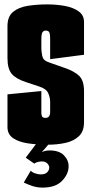

<svg xmlns="http://www.w3.org/2000/svg" viewBox="-20 -648 416 873"><path d="M196 10Q150 10 108 4Q66 -2 40 -19.5Q14 -37 14 -70V-219L168 -234V-136Q168 -126 171 -119Q174 -112 187 -112Q195 -112 199.5 -115.5Q204 -119 206 -124.5Q208 -130 208 -136V-184Q208 -204 199.5 -224Q191 -244 160 -254L97 -275Q54 -289 34 -311.5Q14 -334 14 -384V-529Q14 -573 39.5 -594Q65 -615 106.5 -621.5Q148 -628 194 -628Q237 -628 275 -621Q313 -614 337.5 -596.5Q362 -579 362 -548V-399L208 -379V-469Q208 -498 202.5 -503.5Q197 -509 188 -509Q179 -509 173.5 -502Q168 -495 168 -467V-430Q168 -414 172 -394Q176 -374 198 -366L272 -340Q319 -324 340.5 -302.5Q362 -281 362 -234V-92Q362 -50 338 -28Q314 -6 276.5 2Q239 10 196 10ZM174 205Q149 205 128 198Q107 191 88 182L120 128Q125 135 139 140Q153 145 165 145Q185 145 194.5 135.5Q204 126 204 113Q204 105 195.5 95.5Q187 86 170 86Q160 86 150 89Q140 92 136 96L97 69L149 0H208L170 44Q185 36 205 36Q249 36 270.5 58Q292 80 292 108Q292 143 262.5 174Q233 205 174 205Z"/></svg>

Font: Smooch Sans Thin Black
Style: Regular
Weight: 900
Version: Version 1.010